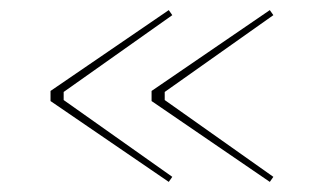

<svg xmlns="http://www.w3.org/2000/svg" viewBox="-20 -500 641 380"><path d="M314 -480 321 -470 106 -318V-302L321 -150L314 -140L80 -300V-320ZM514 -480 521 -470 306 -318V-302L521 -150L514 -140L280 -300V-320Z"/></svg>

Font: Kalnia Thin
Style: Regular
Weight: 250
Designer: Frida Medrano
Foundry: Frida Medrano
Version: Version 1.105